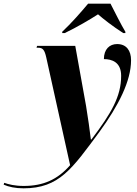

<svg xmlns="http://www.w3.org/2000/svg" viewBox="-179 -786 748 1046"><path d="M160 -613V-606H174C239 -637 315 -682 355 -708C386 -681 432 -645 492 -606H504V-613C483 -647 443 -727 423 -766H301C261 -718 209 -659 160 -613ZM-51 240C144 240 214 133 363 -68C467 -211 535 -345 535 -458C535 -510 510 -546 459 -546C418 -546 387 -518 387 -464C430 -464 481 -448 481 -373C481 -261 428 -170 319 -26H316C312 -62 299 -156 290 -208L231 -536H23L20 -526H29C55 -526 64 -513 73 -473L203 114C134 193 56 227 -50 227C-100 227 -133 218 -156 210L-159 220C-132 232 -95 240 -51 240Z"/></svg>

Font: Noto Serif Display SemiCondensed ExtraBold
Style: Italic
Weight: 800
Width: 4
Italic angle: -12°
Designer: Monotype Design Team
Foundry: Monotype Imaging Inc.
Version: Version 2.009